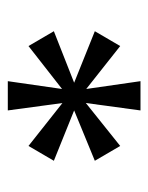

<svg xmlns="http://www.w3.org/2000/svg" viewBox="36 -836 380 492"><g transform="rotate(90 226.0 -590.0)"><path d="M208 -559 98 -473 60 -538 192 -590 60 -643 98 -708 208 -621 188 -760H263L244 -620L354 -708L392 -643L263 -590L392 -538L354 -473L244 -560L263 -420H188Z"/></g></svg>

Font: Goli
Style: Regular
Weight: 400
Designer: jaikishan Patel
Foundry: MagicType
Version: Version 1.000